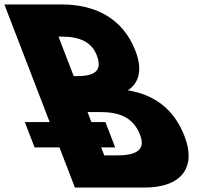

<svg xmlns="http://www.w3.org/2000/svg" viewBox="-168 -845 998 865"><path d="M301.6 -145 287.8 -181H350.8L306.8 -295H243.8L226.5 -340H285.5C374.5 -340 433.9 -313 463.2 -237C488.2 -172 449.6 -145 360.6 -145ZM164.1 -502 95.5 -680H110.5C192.5 -680 245.2 -655 267.9 -596C294.5 -527 260.1 -502 179.1 -502ZM-148.3 -825 55.8 -295H-56.2L-12.2 -181H99.8L169.5 0H482.5C653.5 0 716.3 -94 663.9 -230C612.7 -363 517.7 -420 407.8 -438C463.9 -474 471.9 -539 442.6 -615C382.1 -772 249.7 -825 107.7 -825Z"/></svg>

Font: Hussar
Style: BdOpOblFour
Weight: 700
Foundry: Cannot Into Space Fonts
Version: Version 2.00